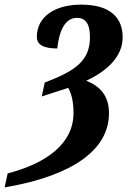

<svg xmlns="http://www.w3.org/2000/svg" viewBox="-107 -568 566 828"><path d="M-87 240C142 202 363 109 363 -80C363 -156 323 -197 265 -220C356 -262 422 -325 422 -407C422 -489 372 -548 243 -548C132 -548 52 -498 52 -409C52 -374 82 -359 140 -359C151 -460 187 -491 225 -491C260 -491 281 -468 281 -408C281 -305 217 -262 86 -212L73 -152L187 -189C201 -166 210 -130 210 -81C210 54 90 137 -74 180Z"/></svg>

Font: Noto Serif Condensed Extra
Style: Italic
Weight: 800
Width: 3
Italic angle: -12°
Designer: Monotype Design Team
Foundry: Monotype Imaging Inc.
Version: Version 1.901